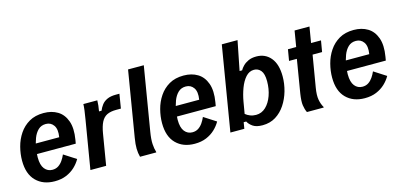

<svg xmlns="http://www.w3.org/2000/svg" viewBox="-62 -1060 3060 1464"><g transform="rotate(-15 1467.5 -327.5)"><path d="M226.7 12.5Q135 12.5 80 -42.9Q25 -98.3 25 -203.3Q25 -256.7 39.2 -311.2Q53.3 -365.8 84.2 -411.7Q115 -457.5 162.5 -485Q210 -512.5 276.7 -512.5Q340 -512.5 386.2 -484.6Q432.5 -456.7 453.3 -398.8Q474.2 -340.8 459.2 -252.5L454.2 -223.3H116.7L119.2 -303.3H345Q355 -365 332.9 -396.2Q310.8 -427.5 271.7 -427.5Q235 -427.5 210.8 -404.2Q186.7 -380.8 172.9 -344.2Q159.2 -307.5 152.9 -268.3Q146.7 -229.2 146.7 -196.7Q146.7 -135.8 170.4 -106.2Q194.2 -76.7 231.7 -76.7Q259.2 -76.7 279.2 -90Q299.2 -103.3 313.8 -124.6Q328.3 -145.8 338.3 -169.2L434.2 -107.5Q415.8 -75 387.1 -47.9Q358.3 -20.8 318.8 -4.2Q279.2 12.5 226.7 12.5Z M510 0 573.3 -380Q580 -417.5 584.2 -451.2Q588.3 -485 588.3 -500H698.3Q698.3 -483.3 695.8 -460Q693.3 -436.7 689.2 -415H709.2Q718.3 -438.3 734.2 -459.2Q750 -480 777.1 -492.5Q804.2 -505 845.8 -505H874.2L855.8 -392.5H818.3Q774.2 -392.5 745.8 -378.8Q717.5 -365 700.8 -332.5Q684.2 -300 675 -245L634.2 0Z M901.7 0Q893.3 -30.8 892.5 -65.4Q891.7 -100 900 -149.2L985.8 -666.7H1110L1026.7 -165Q1016.7 -105.8 1019.2 -67.9Q1021.7 -30 1030 -5V0Z M1331.7 12.5Q1240 12.5 1185 -42.9Q1130 -98.3 1130 -203.3Q1130 -256.7 1144.2 -311.2Q1158.3 -365.8 1189.2 -411.7Q1220 -457.5 1267.5 -485Q1315 -512.5 1381.7 -512.5Q1445 -512.5 1491.2 -484.6Q1537.5 -456.7 1558.3 -398.8Q1579.2 -340.8 1564.2 -252.5L1559.2 -223.3H1221.7L1224.2 -303.3H1450Q1460 -365 1437.9 -396.2Q1415.8 -427.5 1376.7 -427.5Q1340 -427.5 1315.8 -404.2Q1291.7 -380.8 1277.9 -344.2Q1264.2 -307.5 1257.9 -268.3Q1251.7 -229.2 1251.7 -196.7Q1251.7 -135.8 1275.4 -106.2Q1299.2 -76.7 1336.7 -76.7Q1364.2 -76.7 1384.2 -90Q1404.2 -103.3 1418.8 -124.6Q1433.3 -145.8 1443.3 -169.2L1539.2 -107.5Q1520.8 -75 1492.1 -47.9Q1463.3 -20.8 1423.8 -4.2Q1384.2 12.5 1331.7 12.5Z M1867.5 10Q1818.3 10 1791.7 -8.3Q1765 -26.7 1753.3 -50H1733.3L1725 0H1615L1725.8 -666.7H1850L1804.2 -435H1824.2Q1832.5 -450.8 1849.2 -467.9Q1865.8 -485 1892.1 -497.1Q1918.3 -509.2 1955 -509.2Q2025.8 -509.2 2068.3 -457.9Q2110.8 -406.7 2110.8 -310.8Q2110.8 -253.3 2094.6 -196.2Q2078.3 -139.2 2047.5 -92.5Q2016.7 -45.8 1971.7 -17.9Q1926.7 10 1867.5 10ZM1840 -79.2Q1884.2 -79.2 1917.1 -110.4Q1950 -141.7 1968.3 -193.3Q1986.7 -245 1986.7 -305.8Q1986.7 -365 1965.4 -390.4Q1944.2 -415.8 1911.7 -415.8Q1874.2 -415.8 1846.2 -384.6Q1818.3 -353.3 1800 -304.2Q1781.7 -255 1772.5 -201.7L1756.7 -109.2Q1772.5 -95.8 1793.8 -87.5Q1815 -79.2 1840 -79.2Z M2219.2 0Q2206.7 -25.8 2202.1 -57.9Q2197.5 -90 2206.7 -149.2L2250 -411.7H2188.3L2203.3 -500H2268.3L2289.2 -625H2406.7L2385.8 -500H2464.2L2449.2 -411.7H2374.2L2332.5 -163.3Q2322.5 -104.2 2329.2 -67.9Q2335.8 -31.7 2351.7 -5V0Z M2674.2 12.5Q2582.5 12.5 2527.5 -42.9Q2472.5 -98.3 2472.5 -203.3Q2472.5 -256.7 2486.7 -311.2Q2500.8 -365.8 2531.7 -411.7Q2562.5 -457.5 2610 -485Q2657.5 -512.5 2724.2 -512.5Q2787.5 -512.5 2833.8 -484.6Q2880 -456.7 2900.8 -398.8Q2921.7 -340.8 2906.7 -252.5L2901.7 -223.3H2564.2L2566.7 -303.3H2792.5Q2802.5 -365 2780.4 -396.2Q2758.3 -427.5 2719.2 -427.5Q2682.5 -427.5 2658.3 -404.2Q2634.2 -380.8 2620.4 -344.2Q2606.7 -307.5 2600.4 -268.3Q2594.2 -229.2 2594.2 -196.7Q2594.2 -135.8 2617.9 -106.2Q2641.7 -76.7 2679.2 -76.7Q2706.7 -76.7 2726.7 -90Q2746.7 -103.3 2761.2 -124.6Q2775.8 -145.8 2785.8 -169.2L2881.7 -107.5Q2863.3 -75 2834.6 -47.9Q2805.8 -20.8 2766.2 -4.2Q2726.7 12.5 2674.2 12.5Z"/></g></svg>

Font: Familjen Grotesk SemiBold
Style: Italic
Weight: 600
Italic angle: -9.46201°
Designer: Anders Wikstroem, Jonas Baeckman, Matilda Gysing, Kristian Moeller
Foundry: Familjen STHLM AB
Version: Version 2.002